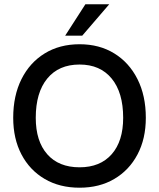

<svg xmlns="http://www.w3.org/2000/svg" viewBox="-20 -866 739 894"><path d="M488.5 -846 363 -700H283.5L377.5 -846ZM41.5 -317.5Q41.5 -420.5 80 -497.5Q118.5 -574.5 188 -617.2Q257.5 -660 350.5 -660Q443 -660 512.2 -617.2Q581.5 -574.5 620.2 -497.5Q659 -420.5 659 -317.5Q659 -220 620.2 -146.8Q581.5 -73.5 512.2 -32.8Q443 8 350.5 8Q257.5 8 188 -32.8Q118.5 -73.5 80 -146.8Q41.5 -220 41.5 -317.5ZM553.5 -317.5Q553.5 -435 500 -500.2Q446.5 -565.5 350.5 -565.5Q253.5 -565.5 200 -500.2Q146.5 -435 146.5 -317.5Q146.5 -208.5 200 -147.8Q253.5 -87 350.5 -87Q446.5 -87 500 -147.8Q553.5 -208.5 553.5 -317.5Z"/></svg>

Font: Overused Grotesk Medium
Style: Regular
Weight: 525
Version: Version 0.004